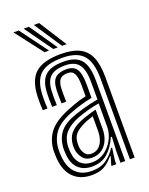

<svg xmlns="http://www.w3.org/2000/svg" viewBox="-149 -867 738 954"><g transform="rotate(-20 220.0 -390.0)"><path d="M372.3 0V-425.3Q372.3 -512.9 338.8 -550.9Q305.3 -588.9 227.6 -588.9Q147.6 -588.9 111.8 -556.7Q76 -524.5 72.8 -450.1Q72.3 -433.3 72.3 -414.5Q72.3 -395.7 73.7 -377.1H48.9Q47.5 -396.6 47.3 -413.6Q47.1 -430.5 47.9 -451.1Q51.2 -536.3 93.4 -572.6Q135.5 -609 227.6 -609Q288.4 -609 325.7 -590.4Q363 -571.8 380.2 -531.4Q397.3 -491.1 397.3 -425.3V0ZM192.5 -49.7Q229.4 -49.7 258.5 -70.7Q287.5 -91.6 304.5 -124.1Q321.4 -156.5 321.4 -190.8V-313.8Q295.5 -310.2 263.7 -301.6Q231.8 -293 201.3 -281.4Q156.5 -263.6 132.1 -237Q107.8 -210.5 105.2 -164.5Q104.9 -156.4 105.5 -148.5Q106.1 -140.6 106.5 -134.2Q109.7 -93.2 132.1 -71.5Q154.5 -49.7 192.5 -49.7ZM198.7 -71.5Q168.2 -71.5 152 -90.9Q135.7 -110.3 131.3 -136.4Q130.6 -142.2 130.2 -149.9Q129.8 -157.6 130 -162.2Q132.6 -200.4 151.6 -223.3Q170.7 -246.1 209 -262.2Q227.9 -270.3 251.2 -277.7Q274.5 -285.1 296.6 -289.9V-188.6Q296.6 -156.7 285.4 -130Q274.1 -103.3 252.3 -87.4Q230.5 -71.5 198.7 -71.5ZM202.3 -91.2Q225 -91.2 240.5 -104Q255.9 -116.8 263.8 -138.4Q271.7 -160 271.7 -186.4V-264Q253.9 -258.7 240.3 -253.4Q226.6 -248.2 217.1 -243.1Q184.2 -227.2 170.1 -209.4Q155.9 -191.6 155.2 -162.4Q155.1 -156.3 155.2 -150.5Q155.2 -144.8 156.2 -138.6Q158.9 -121.7 169.8 -106.4Q180.7 -91.2 202.3 -91.2ZM168 9.5Q108.6 9.5 73 -25.6Q37.3 -60.6 31.8 -127.9Q31 -138.8 30.6 -152Q30.2 -165.3 30.8 -173.4Q35.4 -232.4 68.8 -271.3Q102.2 -310.3 176.6 -338.7Q195.2 -346.1 209 -351.3Q222.8 -356.4 237.4 -360.7Q252 -364.9 272.5 -369.3V-425.5Q272.5 -468.6 262.7 -488.5Q252.8 -508.4 227.6 -508.4Q198.6 -508.4 186.2 -493.5Q173.8 -478.5 172.5 -445.8Q172.2 -437.3 172 -418Q171.9 -398.7 172.7 -377.1H147.9Q146.9 -401.7 147.2 -418.7Q147.4 -435.8 147.7 -448.3Q149.5 -493.3 169.4 -510.9Q189.2 -528.5 227.6 -528.5Q266.2 -528.5 281.8 -504Q297.4 -479.5 297.4 -425.5V-352.1Q263.5 -345.2 237.6 -337.4Q211.7 -329.6 184.8 -319.6Q117.5 -294.7 88.7 -259.3Q59.9 -223.9 55.8 -171.4Q55.3 -162.6 55.6 -151.3Q55.9 -140.1 56.8 -129.9Q61.4 -71.3 92.5 -40.7Q123.6 -10.1 175.9 -10.1Q223.4 -10.1 253.7 -31.8Q283.9 -53.4 303.4 -84.9H309L300.2 -19.3V0H275.3L275 -4.1L288.1 -47.3H283.5Q260.3 -19.1 234.9 -4.8Q209.5 9.5 168 9.5ZM322.5 0.2V-60L326.3 -136.1H320.7Q300.5 -88.1 267.8 -59Q235.1 -29.9 183.3 -30Q140.2 -30.2 112.9 -55.6Q85.6 -81.1 81.5 -132.1Q81.1 -139.9 80.6 -150.4Q80 -161 80.5 -168.8Q84.3 -216.1 109.5 -248Q134.6 -279.8 193.1 -300.5Q216.3 -308.6 239.1 -315.1Q261.9 -321.7 283.1 -326.5Q304.3 -331.4 322.4 -334V-425.3Q322.4 -491.4 300.6 -520Q278.7 -548.7 227.6 -548.7Q173.9 -548.7 149.4 -525.4Q124.8 -502.2 122.8 -448.9Q122.2 -432.7 122.1 -414.4Q122 -396.2 123.2 -377.1H98.4Q97.3 -397.4 97.2 -415.7Q97.2 -433.9 97.8 -449.4Q100.3 -513.4 130.5 -541.1Q160.6 -568.8 227.6 -568.8Q291.8 -568.8 319.6 -535.5Q347.4 -502.3 347.4 -425.3V0.2ZM155.6 -645 44.1 -790.3H71.9L179.5 -645ZM202 -645 98.1 -790.3H125.8L225.8 -645ZM248.4 -645 152 -790.3H179.7L272.3 -645Z"/></g></svg>

Font: Big Shoulders Inline Thin
Style: Regular
Weight: 100
Designer: Patric King
Foundry: XO Type Co
Version: Version 2.002